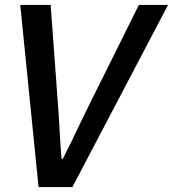

<svg xmlns="http://www.w3.org/2000/svg" viewBox="-20 -757 700 777"><path d="M273 0H136L62 -737H185L213 -355Q218 -291 221 -233Q224 -175 229 -114H234Q272 -188 304 -257L352 -355L542 -737H660Z"/></svg>

Font: l_WÎeÑOS 500W
Style: Regular
Weight: 500
Designer: R?O
Version: Version 2.00 June 21, 2023